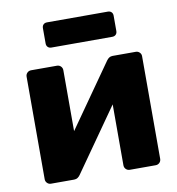

<svg xmlns="http://www.w3.org/2000/svg" viewBox="-81 -794 800 867"><g transform="rotate(-10 319.0 -360.5)"><path d="M82.9 0Q73 0 65.8 -7.2Q58.5 -14.5 58.5 -24.4V-494.9Q58.5 -505.5 65.8 -512.8Q73 -520 83.6 -520H201.9Q212.5 -520 219.7 -512.8Q227 -505.5 227 -494.9V-129.6L182.1 -151.7L429.4 -503.8Q434.4 -511 441.1 -515.5Q447.9 -520 457.3 -520H563.7Q573.6 -520 580.9 -512.9Q588.1 -505.9 588.1 -496V-25.1Q588.1 -14.5 580.9 -7.2Q573.6 0 563 0H444.8Q434.1 0 426.9 -7.2Q419.6 -14.5 419.6 -25.1V-379.1L465.6 -369.8L217.2 -16.2Q212.6 -9.4 205.7 -4.7Q198.7 0 189.4 0ZM191.8 -605.1Q181.5 -605.1 175.3 -611.3Q169.1 -617.5 169.1 -627.8V-698Q169.1 -708.3 175.3 -714.5Q181.5 -720.6 191.8 -720.6H470.7Q481 -720.6 487.2 -714.5Q493.4 -708.3 493.4 -698V-627.8Q493.4 -617.5 487.2 -611.3Q481 -605.1 470.7 -605.1Z"/></g></svg>

Font: Rubik Light
Style: Regular
Weight: 300
Designer: Hubert and Fischer
Foundry: Hubert and Fischer
Version: Version 2.300;gftools[0.9.30]